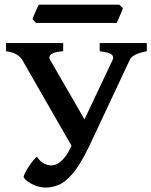

<svg xmlns="http://www.w3.org/2000/svg" viewBox="-20 -803 660 837"><path d="M620.1 -579.6Q557.1 -567.9 545.9 -542.5L367.2 -162.1Q328.1 -82 295.2 -44.4Q262.2 -6.8 233.6 3.9Q205.1 14.6 180.2 14.6Q154.8 14.6 132.6 5.4Q110.4 -3.9 96.7 -15.1Q83 -26.4 83 -32.7Q83 -36.6 91.1 -52.5Q99.1 -68.4 112.5 -87.6Q126 -106.9 140.6 -120.1Q157.2 -96.2 173.6 -89.1Q189.9 -82 203.1 -82Q224.6 -82 242.7 -97.2Q260.7 -112.3 274.2 -134Q287.6 -155.8 295.4 -174.8L305.2 -144L76.7 -542.5Q69.8 -554.2 53.5 -564.9Q37.1 -575.7 6.3 -579.6V-615.2H255.4V-579.6Q217.3 -577.1 203.6 -566.9Q189.9 -556.6 198.2 -542.5L368.2 -248H332L471.2 -542.5Q477.5 -556.6 466.1 -565.7Q454.6 -574.7 414.6 -579.6V-615.2H620.1ZM515.6 -767.6Q513.7 -760.3 508.1 -747.1Q502.4 -733.9 496.8 -721.2Q491.2 -708.5 488.8 -703.1H137.2L122.1 -718.8Q123.5 -725.6 128.9 -738.5Q134.3 -751.5 140.1 -763.9Q146 -776.4 149.4 -782.7H500Z"/></svg>

Font: Gentium Plus
Style: Bold
Weight: 700
Designer: Victor Gaultney, Annie Olsen, Iska Routamaa, Becca Hirsbrunner
Foundry: SIL International
Version: Version 6.101